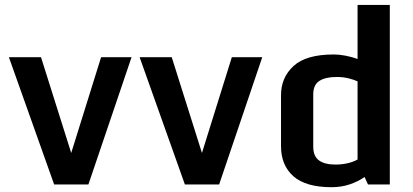

<svg xmlns="http://www.w3.org/2000/svg" viewBox="-20 -760 1702 791"><path d="M16.6 -524.4H148.9L273.4 -129.9L396.5 -524.4H522L344.2 0H203.1Z M555.2 -524.4H687.5L812 -129.9L935.1 -524.4H1060.5L882.8 0H741.7Z M1137.7 -158.2V-367.7Q1137.7 -440.4 1189.2 -488Q1240.7 -535.6 1355.5 -535.6Q1377.9 -535.6 1404.1 -530.5Q1430.2 -525.4 1453.1 -517.1V-739.7H1585.9V0H1496.1L1481.9 -30.8Q1456.5 -12.7 1421.6 -0.7Q1386.7 11.2 1346.2 11.2Q1239.7 11.2 1188.7 -33.9Q1137.7 -79.1 1137.7 -158.2ZM1453.1 -103V-424.8Q1439.9 -431.2 1417.2 -437Q1394.5 -442.9 1366.7 -442.9Q1321.3 -442.9 1295.9 -426.8Q1270.5 -410.6 1270.5 -370.6V-156.2Q1270.5 -116.2 1294.2 -99.1Q1317.9 -82 1361.8 -82Q1389.2 -82 1413.6 -87.9Q1438 -93.8 1453.1 -103Z"/></svg>

Font: Monda
Style: Bold
Weight: 700
Designer: Vernon Adams
Foundry: Vernon Adams
Version: Version 2.100; ttfautohint (v1.8.3)